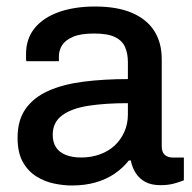

<svg xmlns="http://www.w3.org/2000/svg" viewBox="-20 -558 590 590"><path d="M200 12Q175 12 146 6Q117 0 91.5 -16Q66 -32 50 -60.5Q34 -89 34 -135Q34 -189 59 -224Q84 -259 129 -279Q174 -299 236.5 -307Q299 -315 373 -315V-367Q373 -393 364.5 -413Q356 -433 333.5 -444Q311 -455 269 -455Q227 -455 203.5 -444.5Q180 -434 170.5 -418.5Q161 -403 161 -385V-370H61Q60 -375 60 -380Q60 -385 60 -392Q60 -439 86.5 -471.5Q113 -504 161 -521Q209 -538 272 -538Q340 -538 385.5 -518.5Q431 -499 454 -463Q477 -427 477 -376V-109Q477 -90 486.5 -82Q496 -74 509 -74H545V-4Q533 1 515 6Q497 11 473 11Q446 11 427.5 1.5Q409 -8 397.5 -25.5Q386 -43 382 -65H376Q358 -42 332.5 -24.5Q307 -7 274 2.5Q241 12 200 12ZM229 -74Q260 -74 286.5 -83.5Q313 -93 332 -110.5Q351 -128 362 -152.5Q373 -177 373 -206V-241Q304 -241 252 -233Q200 -225 171 -203.5Q142 -182 142 -144Q142 -121 152 -105.5Q162 -90 182 -82Q202 -74 229 -74Z"/></svg>

Font: Archivo SemiBold Medium
Style: Regular
Weight: 500
Version: Version 2.001